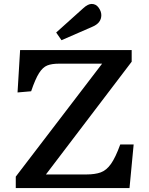

<svg xmlns="http://www.w3.org/2000/svg" viewBox="-20 -954 758 974"><path d="M60 0V-58L498 -631H279Q243 -631 220 -622Q197 -613 178 -583Q159 -553 138 -491L69 -485L82 -700H648V-641L213 -69H418Q462 -69 491 -79.5Q520 -90 543 -122.5Q566 -155 590 -221H658L637 0ZM292 -750 265 -789 402 -912Q415 -924 425.5 -929Q436 -934 445 -934Q467 -934 480.5 -915Q494 -896 494 -877Q494 -837 448 -818Z"/></svg>

Font: Literata 7pt Medium
Style: Regular
Weight: 500
Designer: Latin by Veronika Burian and Jose Scaglione. Greek by Irene Vlachou. Cyrillic by Vera Evstafieva.
Foundry: TypeTogether
Version: Version 3.002